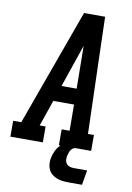

<svg xmlns="http://www.w3.org/2000/svg" viewBox="-122 -796 721 1049"><g transform="rotate(10 239.0 -272.0)"><path d="M-22 0V-88H23L257 -735H374L381 -490L393 -88H426V0H247V-88H291L290 -233H175L125 -88H158V0ZM205 -321H289L287 -490Q287 -507 286.5 -524Q286 -541 286 -558Q280 -541 274.5 -524Q269 -507 263 -490ZM334 191Q317 191 300.5 189Q284 187 269.5 181.5Q255 176 242.5 166Q230 156 223 142Q216 128 214.5 111.5Q213 95 216 78Q220 56 230.5 34.5Q241 13 259.5 -3Q278 -19 301 -25.5Q324 -32 346 -32L341 0Q332 0 324.5 5.5Q317 11 312.5 19Q308 27 305.5 35.5Q303 44 301 52Q299 64 300.5 75Q302 86 308.5 94Q315 102 325.5 105.5Q336 109 348 109H423L409 191Z"/></g></svg>

Font: Iosevka Slab Semibold Oblique
Style: Regular
Weight: 600
Italic angle: -9°
Monospace: yes
Designer: Belleve Invis
Foundry: Belleve Invis
Version: Version 11.1.1; ttfautohint (v1.8.3)